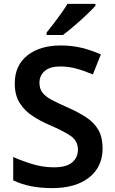

<svg xmlns="http://www.w3.org/2000/svg" viewBox="-20 -958 590 988"><path d="M508 -195Q508 -100 439 -45Q370 10 248 10Q130 10 48 -30V-150Q93 -130 147 -113.5Q201 -97 257 -97Q321 -97 351 -122Q381 -147 381 -188Q381 -233 343 -259Q305 -285 232 -316Q188 -335 148 -361Q108 -387 82 -427Q56 -467 56 -529Q56 -621 120.5 -672.5Q185 -724 293 -724Q350 -724 399.5 -712Q449 -700 499 -678L458 -575Q413 -594 372.5 -605Q332 -616 289 -616Q237 -616 210 -592.5Q183 -569 183 -532Q183 -502 198 -482Q213 -462 244.5 -445Q276 -428 326 -406Q383 -381 424 -354Q465 -327 486.5 -289Q508 -251 508 -195ZM471 -928Q455 -910 424.5 -881Q394 -852 361 -824Q328 -796 304 -778H220V-791Q235 -809 255 -835Q275 -861 294.5 -888.5Q314 -916 327 -938H471Z"/></svg>

Font: Noto Sans Gujarati UI SemiBold
Style: Regular
Weight: 600
Designer: Jelle Bosma - Monotype Design Team, Universal Thirst
Foundry: Monotype Imaging Inc.
Version: Version 2.106; ttfautohint (v1.8.4.7-5d5b)